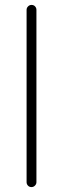

<svg xmlns="http://www.w3.org/2000/svg" viewBox="-20 -760 256 780"><path d="M108 0Q99 0 93.5 -6Q88 -12 88 -20V-720Q88 -728 94 -734Q100 -740 108 -740Q117 -740 122.5 -734Q128 -728 128 -720V-20Q128 -12 122 -6Q116 0 108 0Z"/></svg>

Font: Quicksand Light
Style: Regular
Weight: 300
Designer: Andrew Paglinawan
Foundry: Andrew Paglinawan
Version: Version 3.000